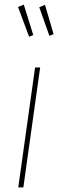

<svg xmlns="http://www.w3.org/2000/svg" viewBox="-20 -811 253 831"><path d="M83 -791 124 -659.2 106 -651.9 58.1 -780.8ZM174.8 -790 211.9 -663.1 193.8 -655.8 149.9 -779.8ZM153.8 -519 81.1 0H59.1L131.8 -519Z"/></svg>

Font: Fira Sans Compressed Thin
Style: Italic
Weight: 100
Width: 3
Italic angle: -8°
Designer: Carrois Corporate & Edenspiekermann AG
Foundry: Carrois Corporate GbR & Edenspiekermann AG
Version: Version 4.203;PS 004.203;hotconv 1.0.88;makeotf.lib2.5.64775